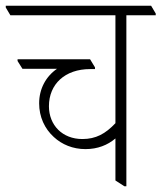

<svg xmlns="http://www.w3.org/2000/svg" viewBox="-44 -642 561 667"><path d="M253 -124C295 -124 330 -138 357 -161V-15L388 5H395V-589H497V-595L481 -622H-24V-616L-8 -589H357V-214C322 -177 289 -159 242 -159C173 -159 126 -207 126 -273C126 -350 182 -402 269 -402H286V-408L269 -436H17V-430L34 -403H154C115 -376 92 -333 92 -283C92 -236 111 -195 143 -166C171 -140 209 -124 253 -124Z"/></svg>

Font: Noto Serif Devanagari Condensed ExtraLight
Style: Regular
Weight: 200
Width: 3
Designer: Universal Thirst, Indian Type Foundry and the Monotype Design Team
Foundry: Monotype Imaging Inc.
Version: Version 2.004